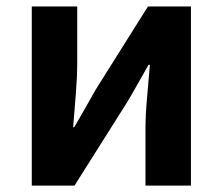

<svg xmlns="http://www.w3.org/2000/svg" viewBox="-20 -580 696 600"><path d="M79.3 0V-559.8H221.3V-383.2Q221.3 -340.9 217.1 -287.8Q212.9 -234.6 208.5 -182.4H212Q226.6 -208.2 246.2 -241.8Q265.7 -275.5 279.4 -300.5L442.4 -559.8H576.7V0H434.6V-176.4Q434.6 -218.8 439.3 -272Q444 -325.2 448.4 -377.4H444.2Q429.7 -352.4 410.4 -317.9Q391.2 -283.5 376.5 -259.3L212.8 0Z"/></svg>

Font: Shanggu Sans SC VF
Style: Regular
Weight: 250
Designer: GuiWonder
Version: Version 1.021